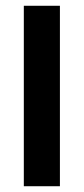

<svg xmlns="http://www.w3.org/2000/svg" viewBox="-20 -645 290 665"><path d="M62.5 -625H187.5V0H62.5Z"/></svg>

Font: Oswald
Style: Stencbab
Weight: 400
Designer: Mathieu Le Lay
Foundry: Mathieu Le Lay
Version: Version 1.000